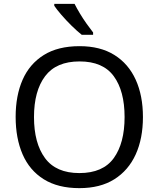

<svg xmlns="http://www.w3.org/2000/svg" viewBox="-20 -964 821 994"><path d="M720 -358Q720 -247 682.5 -164.5Q645 -82 572 -36Q499 10 391 10Q280 10 206.5 -36Q133 -82 97 -165Q61 -248 61 -359Q61 -469 97 -551Q133 -633 206.5 -679Q280 -725 392 -725Q499 -725 572 -679.5Q645 -634 682.5 -551.5Q720 -469 720 -358ZM156 -358Q156 -223 213 -145.5Q270 -68 391 -68Q513 -68 569 -145.5Q625 -223 625 -358Q625 -493 569 -569.5Q513 -646 392 -646Q271 -646 213.5 -569.5Q156 -493 156 -358ZM366 -944Q377 -922 393.5 -894.5Q410 -867 428.5 -841Q447 -815 462 -796V-784H403Q380 -802 351 -830.5Q322 -859 297.5 -887.5Q273 -916 261 -934V-944Z"/></svg>

Font: Noto Sans Tifinagh Adrar
Style: Regular
Weight: 400
Designer: JamraPatel
Foundry: JamraPatel LLC
Version: Version 2.006; ttfautohint (v1.8.4.7-5d5b)